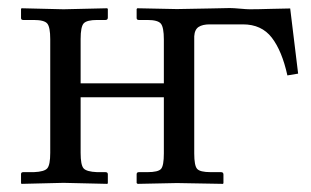

<svg xmlns="http://www.w3.org/2000/svg" viewBox="-20 -451 764 472"><path d="M496.6 -430.2 544.9 -431.2Q553.7 -431.2 570.3 -429.7Q586.9 -428.2 593.8 -428.2Q613.8 -428.2 646 -429.2Q678.2 -430.2 693.4 -430.2L712.9 -270L686.5 -265.6Q673.3 -325.7 648.2 -358.4Q623 -391.1 577.1 -391.1H495.6Q478 -391.1 468.3 -384.8Q458.5 -378.4 457.5 -361.8Q457.5 -358.4 457.5 -354V-73.7Q457.5 -43.9 464.6 -35.9Q471.7 -27.8 498 -27.8H523.4Q529.3 -27.8 529.3 -22V-1L528.3 1L415 -1L318.4 1L315.9 -1V-22.5Q315.9 -27.8 321.3 -27.8H342.3Q369.1 -27.8 376 -35.9Q382.8 -43.9 382.8 -73.7V-211.9H178.2V-75.2Q178.2 -45.4 185.5 -37.1Q192.9 -28.8 218.8 -27.8H239.3Q245.1 -27.8 245.1 -22.5V-1L244.1 1L136.2 -1.5L32.7 1L31.7 -1V-22.9Q31.7 -27.8 37.1 -27.8H63Q89.4 -28.8 96.4 -37.4Q103.5 -45.9 103.5 -75.2V-355Q103.5 -384.3 96.2 -393.1Q88.9 -401.9 63 -401.9H37.1Q31.7 -401.9 31.7 -406.7V-428.7L32.7 -430.7L136.2 -428.2L243.7 -430.7L245.1 -428.7V-407.7Q245.1 -401.9 239.3 -401.9H218.8Q193.4 -401.9 185.8 -393.6Q178.2 -385.3 178.2 -355V-246.1H382.8V-354Q382.8 -383.8 375.5 -392.8Q368.2 -401.9 342.3 -401.9H321.3Q315.9 -401.9 315.9 -406.7V-428.7L317.4 -430.7L415 -428.7Z"/></svg>

Font: Libertinage
Style: b
Weight: 400
Designer: OSP
Foundry: OSP
Version: Version 1.0; 2008; OFL relea